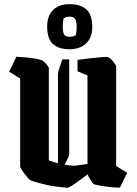

<svg xmlns="http://www.w3.org/2000/svg" viewBox="-20 -893 660 924"><path d="M77 -515 24 -548 59 -620Q80 -619 107.5 -616.5Q135 -614 157.5 -609.5Q180 -605 186 -601Q192 -597 202 -585.5Q212 -574 215 -567V-121Q237 -113 259 -107V-536Q259 -545 265.5 -564.5Q272 -584 280 -607H313V-152Q313 -146 306.5 -131.5Q300 -117 291 -100Q313 -97 336 -95L401 -104V-530L353 -550V-605Q375 -608 406.5 -611.5Q438 -615 464.5 -617.5Q491 -620 497 -619Q510 -615 523.5 -598.5Q537 -582 539 -574V-94L592 -61L557 10Q536 10 508.5 7Q481 4 458.5 0Q436 -4 430 -8Q425 -13 414.5 -29Q404 -45 402 -54Q383 -40 362 -24.5Q341 -9 325 1Q309 11 305 11Q247 6 205 -3Q163 -12 128 -25Q122 -27 110 -41.5Q98 -56 87.5 -71.5Q77 -87 77 -93ZM314 -656Q263 -656 235 -681Q207 -706 207 -766Q207 -816 235 -844.5Q263 -873 315 -873Q367 -873 395.5 -848Q424 -823 424 -763Q424 -713 395 -684.5Q366 -656 314 -656ZM314 -716Q324 -716 331 -718Q338 -720 345 -724Q349 -739 349 -764Q349 -793 340.5 -803Q332 -813 315 -813Q305 -813 299 -811Q293 -809 286 -805Q282 -790 282 -765Q282 -735 289.5 -725.5Q297 -716 314 -716Z"/></svg>

Font: Grenze Gotisch
Style: Bold
Weight: 700
Designer: Renata Polastri
Foundry: Omnibus-Type
Version: Version 1.001